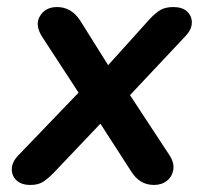

<svg xmlns="http://www.w3.org/2000/svg" viewBox="-20 -517 586 545"><path d="M66 8Q41 8 27 -5Q13 -18 13.5 -37.5Q14 -57 31 -75L203 -254L100 -412Q78 -446 93.5 -471.5Q109 -497 142 -497Q183 -497 208 -458L287 -332L406 -464Q422 -481 436 -489Q450 -497 472 -497Q498 -497 511.5 -484Q525 -471 524.5 -452Q524 -433 507 -415L349 -247L460 -78Q475 -56 472 -36Q469 -16 454 -4Q439 8 417 8Q376 8 352 -31L265 -166L131 -25Q115 -9 101.5 -0.5Q88 8 66 8Z"/></svg>

Font: Nunito
Style: Bold Italic
Weight: 700
Italic angle: -9°
Designer: Vernon Adams
Foundry: Vernon Adams
Version: Version 3.601; ttfautohint (v1.8.2.53-6de2)